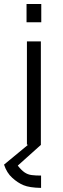

<svg xmlns="http://www.w3.org/2000/svg" viewBox="-55 -710 309 942"><path d="M77.1 -506.8H145.5V0H77.1ZM75.2 -690.4H147.5V-600.6H75.2ZM83 0H146.5L32.2 102.5Q49.8 125 65.4 135.7Q81.1 146.5 100.1 148.9Q119.1 151.4 146.5 151.4V211.9Q89.8 210.9 60.5 198.7Q31.2 186.5 4.9 162.1Q-21.5 138.7 -35.2 97.7Z"/></svg>

Font: Dinish
Style: Regular
Weight: 400
Designer: Bert Driehuis
Foundry: Playbeing
Version: Version 3.006; git-39231f3c-release